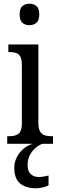

<svg xmlns="http://www.w3.org/2000/svg" viewBox="-20 -776 318 1036"><path d="M19 0V-41H30Q50 -41 65 -46Q80 -51 89 -65.5Q98 -80 98 -110V-425Q98 -455 90 -470Q82 -485 67.5 -490Q53 -495 33 -495H25V-536H187V-115Q187 -84 195.5 -68Q204 -52 220 -46.5Q236 -41 255 -41H266V0ZM139 -640Q116 -640 101 -653Q86 -666 86 -698Q86 -731 101 -743.5Q116 -756 139 -756Q161 -756 176.5 -743.5Q192 -731 192 -698Q192 -666 176.5 -653Q161 -640 139 -640ZM175 240Q119 240 88 213.5Q57 187 57 130Q57 99 71 72Q85 45 108 26Q131 7 157 0H209Q191 6 172.5 21.5Q154 37 141.5 60Q129 83 129 115Q129 148 146 163.5Q163 179 188 179Q200 179 213.5 177Q227 175 242 171V224Q233 229 221 232.5Q209 236 197 238Q185 240 175 240Z"/></svg>

Font: Noto Serif Condensed
Style: Regular
Weight: 400
Width: 3
Designer: Monotype Design Team
Foundry: Monotype Imaging Inc.
Version: Version 2.015